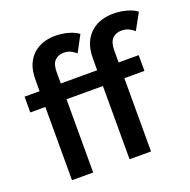

<svg xmlns="http://www.w3.org/2000/svg" viewBox="-126 -837 953 961"><g transform="rotate(-20 350.0 -356.5)"><path d="M210 0H97.2V-390.1H17.1V-474.1H97.2V-533.2Q97.2 -583.5 111.3 -616.2Q126.5 -650.4 149.9 -669.9Q175.3 -690.9 203.6 -699.2Q232.9 -708 263.2 -708Q300.8 -708 333.5 -698.7Q366.2 -689.5 387.2 -673.8L340.8 -586.9Q330.6 -596.7 313.5 -605.5Q297.4 -613.8 274.9 -613.8Q246.1 -613.8 228 -595.2Q210 -576.7 210 -534.2V-474.1H403.8V-536.1Q403.8 -585.4 418.9 -620.1Q433.1 -652.8 458.5 -674.3Q483.4 -695.3 513.7 -704.1Q544.4 -712.9 574.2 -712.9Q611.8 -712.9 645.5 -703.6Q681.2 -693.8 700.2 -678.2L652.8 -591.8Q643.1 -601.1 625 -610.4Q608.4 -619.1 585 -619.1Q554.7 -619.1 536.6 -600.1Q518.1 -580.6 518.1 -537.1V-474.1H625V-390.1H518.1V0H403.8V-390.1H210Z"/></g></svg>

Font: Post Grotesk Medium
Style: Medium
Weight: 500
Version: Version 1.0